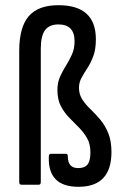

<svg xmlns="http://www.w3.org/2000/svg" viewBox="-20 -711 472 739"><path d="M282 8Q163 8 168 -109Q168 -119 176 -119H234Q241 -119 241 -109Q241 -64 281 -64Q306 -64 317 -78Q328 -92 328 -124Q328 -157 315 -179.5Q302 -202 283.5 -220.5Q265 -239 246 -258.5Q227 -278 214 -303Q201 -328 201 -365Q201 -393 211 -415.5Q221 -438 234 -458.5Q247 -479 257 -501.5Q267 -524 267 -552Q267 -617 205 -617Q170 -617 153.5 -595Q137 -573 137 -523V-10Q137 0 129 0H63Q54 0 54 -10V-515Q54 -606 90.5 -648.5Q127 -691 205 -691Q349 -691 349 -560Q349 -522 339.5 -496Q330 -470 317 -450Q304 -430 294 -412Q284 -394 284 -373Q284 -348 296.5 -328.5Q309 -309 328 -291Q347 -273 365.5 -251Q384 -229 396.5 -199Q409 -169 409 -126Q409 8 282 8Z"/></svg>

Font: Sofia Sans Condensed Medium
Style: Regular
Weight: 500
Designer: Botio Nikoltchev, Ani Petrova
Foundry: lettersoup
Version: Version 4.101; ttfautohint (v1.8.4.7-5d5b)